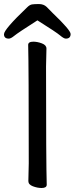

<svg xmlns="http://www.w3.org/2000/svg" viewBox="-34 -918 371 954"><path d="M172.9 16.1Q151.9 16.1 129.4 7.6Q106.9 -1 106.9 -18.1L108.9 -106.9Q108.9 -588.9 106 -694.8Q106 -710.9 131.8 -710.9Q151.9 -710.9 174.3 -702.4Q196.8 -693.8 196.8 -676.8L194.8 -587.9Q194.8 -106 198.2 0Q197.8 16.1 172.9 16.1ZM293 -726.1Q283.2 -726.1 264.6 -741.9Q246.1 -757.8 151.9 -816.9Q54.7 -754.9 37.4 -740.5Q20 -726.1 9.8 -726.1Q-14.2 -726.1 -14.2 -748Q-14.2 -772 101.1 -881.8Q113.3 -894 124.8 -896Q136.2 -897.9 159.2 -897.9Q183.1 -897.9 198 -883.5Q212.9 -869.1 228 -853Q316.9 -768.1 316.9 -749Q316.9 -726.1 293 -726.1Z"/></svg>

Font: LXGW WenKai Screen R
Style: Regular
Weight: 400
Designer: Fontworks Inc.
Version: Version 1.235;May 31, 2022